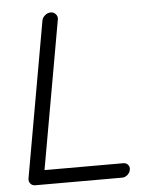

<svg xmlns="http://www.w3.org/2000/svg" viewBox="-51 -743 633 787"><g transform="rotate(-5 265.5 -350.0)"><path d="M429.7 -58.6Q441.4 -58.6 448.7 -50.3Q456.1 -42 454.1 -30.3Q452.1 -17.6 441.9 -8.8Q431.6 0 419.9 0H62.5Q49.8 0 42.5 -8.8Q35.2 -17.6 37.1 -30.3L150.4 -669.9Q152.3 -681.6 163.1 -690.9Q173.8 -700.2 187.5 -700.2Q199.2 -700.2 207.5 -690.9Q215.8 -681.6 213.9 -669.9L102.5 -42L85.9 -58.6Z"/></g></svg>

Font: Quicksand
Style: Italic
Weight: 400
Designer: Andrew Paglinawan
Foundry: Andrew Paglinawan
Version: Version 3.006